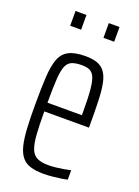

<svg xmlns="http://www.w3.org/2000/svg" viewBox="-134 -741 584 808"><g transform="rotate(20 158.0 -337.0)"><path d="M167 8Q132 8 108 0.5Q84 -7 69.5 -25Q55 -43 47.5 -73Q40 -103 37.5 -147.5Q35 -192 35 -254Q35 -328 38 -378.5Q41 -429 52.5 -459.5Q64 -490 91 -504Q118 -518 165 -518Q198 -518 219 -510Q240 -502 253 -484Q266 -466 272 -435.5Q278 -405 279.5 -361Q281 -317 281 -256V-240H81Q81 -177 84 -136.5Q87 -96 96 -73.5Q105 -51 124 -42Q143 -33 174 -33Q189 -33 207 -35Q225 -37 242.5 -40Q260 -43 272 -46V-4Q261 -1 243.5 1.5Q226 4 206.5 6Q187 8 167 8ZM235 -259V-298Q235 -359 231.5 -394.5Q228 -430 220 -447.5Q212 -465 198.5 -471Q185 -477 163 -477Q136 -477 119 -470Q102 -463 94 -443Q86 -423 83.5 -384Q81 -345 81 -279H255ZM60 -616V-682H109V-616ZM209 -616V-682H257V-616Z"/></g></svg>

Font: Saira UltraCondensed Light
Style: Regular
Weight: 300
Width: 1
Designer: Hector Gatti with collaboration of the Omnibus-Type team
Foundry: Omnibus-Type
Version: Version 1.101